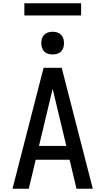

<svg xmlns="http://www.w3.org/2000/svg" viewBox="-20 -1147 640 1167"><path d="M56 0 245 -735H355L544 0H445L403 -176H197L155 0ZM217 -260H383L328 -490Q321 -519 314 -548.5Q307 -578 300 -607Q293 -578 286 -548.5Q279 -519 272 -490ZM300 -816Q286 -816 272.5 -820Q259 -824 249 -834Q239 -844 235 -857.5Q231 -871 231 -885Q231 -899 235 -912.5Q239 -926 249 -936Q259 -946 272.5 -950Q286 -954 300 -954Q314 -954 327.5 -950Q341 -946 351 -936Q361 -926 365 -912.5Q369 -899 369 -885Q369 -871 365 -857.5Q361 -844 351 -834Q341 -824 327.5 -820Q314 -816 300 -816ZM128 -1053V-1127H473V-1053Z"/></svg>

Font: Iosevka Medium Extended
Style: Regular
Weight: 500
Width: 7
Monospace: yes
Designer: Belleve Invis
Foundry: Belleve Invis
Version: Version 32.5.0; ttfautohint (v1.8.4)